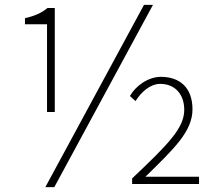

<svg xmlns="http://www.w3.org/2000/svg" viewBox="-20 -759 898 792"><path d="M174 -297H206V-726H176C152 -706 123 -693 83 -684V-659H174ZM167 13H204L611 -739H574ZM525 0H801V-30H580C696 -144 774 -216 774 -308C774 -398 721 -442 644 -442C591 -442 540 -405 516 -363L539 -342C563 -380 600 -413 641 -413C701 -413 740 -371 740 -306C740 -231 675 -165 525 -23Z"/></svg>

Font: Harano Aji Gothic ExtraLight
Style: Regular
Weight: 250
Foundry: Masamichi Hosoda
Version: HaranoAjiGothic-ExtraLight version 20230610;ttx 4.39.4